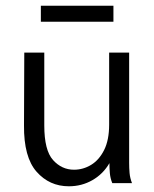

<svg xmlns="http://www.w3.org/2000/svg" viewBox="-20 -641 540 672"><path d="M221 11Q153 11 108 -40Q63 -91 64 -202L65 -457H135V-202Q135 -115 165.5 -81Q196 -47 239 -47Q271 -47 299 -64Q327 -81 344.5 -116Q362 -151 362 -205V-457H432V-71Q432 -53 433.5 -35.5Q435 -18 442 0H373Q366 -17 364.5 -35Q363 -53 363 -70Q341 -32 303.5 -10.5Q266 11 221 11ZM123 -565V-621H377V-565Z"/></svg>

Font: Inconsolata Nerd Font Mono
Style: Regular
Weight: 400
Monospace: yes
Designer: Raph Levien, Cyreal, Brenton Simpson
Foundry: Raph Levien, Cyreal, Google
Version: Version 3.000; ttfautohint (v1.8.3);Nerd Fonts 3.0.2